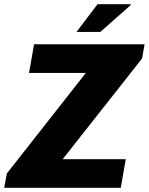

<svg xmlns="http://www.w3.org/2000/svg" viewBox="-42 -899 712 919"><path d="M-22 0 -9 -69 369 -550H97L121 -687H650L638 -619L258 -137H560L536 0ZM324 -746 425 -879H583L584 -875L438 -746Z"/></svg>

Font: Archivo SemiCondensed ExtraBold
Style: Italic
Weight: 800
Width: 4
Italic angle: -10°
Designer: Hector Gatti
Foundry: Omnibus-Type
Version: Version 2.001